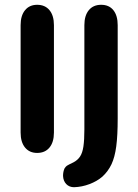

<svg xmlns="http://www.w3.org/2000/svg" viewBox="-20 -627 576 801"><path d="M66 -74Q66 -34 84.5 -11.5Q103 11 135 11Q168 11 186.5 -11.5Q205 -34 205 -74V-522Q205 -562 186.5 -584.5Q168 -607 135 -607Q103 -607 84.5 -584.5Q66 -562 66 -522ZM471 -522Q471 -562 453 -584.5Q435 -607 402 -607Q369 -607 350.5 -584.5Q332 -562 332 -522V-87Q332 -43 328 -16Q324 11 314 26Q304 41 287 50Q264 61 259 64.5Q254 68 249 76Q246 83 244.5 90.5Q243 98 243 107Q244 128 256.5 141Q269 154 289 154Q322 153 353.5 141Q385 129 407 110Q431 88 445 58.5Q459 29 465 -16.5Q471 -62 471 -132Z"/></svg>

Font: Beiruti ExtraBold
Style: Regular
Weight: 800
Designer: Arlette Boutros
Foundry: Boutros
Version: Version 1.41